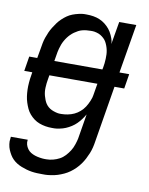

<svg xmlns="http://www.w3.org/2000/svg" viewBox="-94 -590 679 874"><g transform="rotate(10 245.0 -152.5)"><path d="M164 223Q151 223 138 222.5Q125 222 112.5 220Q100 218 88 214.5Q76 211 64.5 206.5Q53 202 42.5 195.5Q32 189 23.5 180.5Q15 172 9 162Q3 152 -2 140.5Q-7 129 -9 114.5Q-11 100 -9 91L-8 80H70Q68 92 71 102.5Q74 113 80.5 122Q87 131 96 136.5Q105 142 115.5 145.5Q126 149 139 151Q152 153 160 153H169Q184 153 199.5 149Q215 145 229 137.5Q243 130 254 118Q265 106 273.5 92.5Q282 79 287.5 62Q293 45 295 35L314 -80Q307 -68 298.5 -56.5Q290 -45 280 -35Q270 -25 257.5 -17Q245 -9 232 -3.5Q219 2 203.5 5Q188 8 180 8H169Q153 8 138.5 5.5Q124 3 110.5 -2Q97 -7 85.5 -15.5Q74 -24 64.5 -35Q55 -46 49 -59Q43 -72 38.5 -86Q34 -100 32 -114.5Q30 -129 29.5 -144.5Q29 -160 30.5 -178Q32 -196 34 -206L37 -226H0L11 -294H48L56 -339Q58 -352 60.5 -365Q63 -378 67.5 -391Q72 -404 77.5 -416.5Q83 -429 90.5 -441Q98 -453 106 -464Q114 -475 124.5 -485Q135 -495 146.5 -503Q158 -511 171 -516Q184 -521 199.5 -524.5Q215 -528 224 -528H235Q251 -528 266.5 -525.5Q282 -523 296 -517Q310 -511 321.5 -502Q333 -493 342.5 -481.5Q352 -470 359 -454Q366 -438 368 -428L369 -415L387 -520H466L428 -294H473L462 -226H417L374 34Q372 48 368.5 62.5Q365 77 359.5 90.5Q354 104 347 117.5Q340 131 331 143.5Q322 156 311 167Q300 178 287.5 187Q275 196 261 202.5Q247 209 233 213.5Q219 218 202 220.5Q185 223 176 223ZM349 -294 351 -303Q353 -313 354 -323.5Q355 -334 355.5 -344.5Q356 -355 355.5 -365Q355 -375 353 -384.5Q351 -394 347.5 -403.5Q344 -413 339.5 -421Q335 -429 328 -435.5Q321 -442 313 -447Q305 -452 293.5 -455Q282 -458 275 -458H266Q257 -458 247 -457Q237 -456 227.5 -453.5Q218 -451 209.5 -446.5Q201 -442 192.5 -436Q184 -430 177 -423Q170 -416 164 -408Q158 -400 153 -391Q148 -382 144.5 -373Q141 -364 138 -353Q135 -342 134 -336L127 -294ZM192 -62H200Q214 -62 229.5 -65Q245 -68 259 -74.5Q273 -81 285 -91.5Q297 -102 305.5 -115Q314 -128 321 -145Q328 -162 329 -172L338 -226H116L113 -208Q111 -198 110 -188Q109 -178 108.5 -168Q108 -158 109 -148.5Q110 -139 112.5 -130Q115 -121 118.5 -112Q122 -103 127 -95.5Q132 -88 139 -82Q146 -76 154.5 -72Q163 -68 174 -65Q185 -62 192 -62Z"/></g></svg>

Font: Iosevka Term Oblique
Style: Regular
Weight: 400
Italic angle: -9°
Monospace: yes
Designer: Belleve Invis
Foundry: Belleve Invis
Version: Version 31.4.0